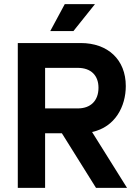

<svg xmlns="http://www.w3.org/2000/svg" viewBox="-20 -908 672 928"><path d="M66 0H198V-264H279L444 0H594L425 -270C537 -294 588 -394 588 -492C588 -620 501 -700 370 -700H66ZM198 -384V-580H356C420 -580 456 -543 456 -484C456 -421 418 -384 356 -384ZM223 -758H335L439 -888H293Z"/></svg>

Font: Meta Space
Style: Bold
Weight: 700
Designer: Meta Pool / Florian Karsten
Foundry: Meta Pool / Florian Karsten
Version: Version 2.000;Glyphs 3.1.1 (3137)